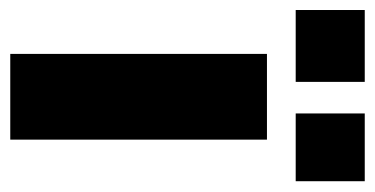

<svg xmlns="http://www.w3.org/2000/svg" viewBox="-238 -532 730 374"><g transform="rotate(90 127.0 -345.0)"><path d="M161 -690.5H293V-556H161ZM-40.5 -690.5H99.5V-556H-40.5ZM45 -500H212V0H45Z"/></g></svg>

Font: Overused Grotesk ExtraBold
Style: Regular
Weight: 800
Version: Version 0.004